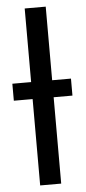

<svg xmlns="http://www.w3.org/2000/svg" viewBox="-55 -804 372 835"><g transform="rotate(-5 131.0 -386.0)"><path d="M3.9 -377V-451.2H85.9V-772.5H177.7V-451.2H259.8V-377H177.7V0H85.9V-377Z"/></g></svg>

Font: Gothic A1 Medium
Style: Regular
Weight: 500
Designer: HanYang I&C Co.,Ltd.
Foundry: HanYang I&C Co.,Ltd.
Version: Version 2.50